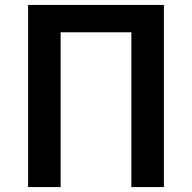

<svg xmlns="http://www.w3.org/2000/svg" viewBox="-20 -759 780 779"><path d="M94 0V-739H645V0H513V-628H226V0Z"/></svg>

Font: Noto Sans TC SemiBold
Style: Regular
Weight: 600
Designer: Ryoko NISHIZUKA  (kana, bopomofo & ideographs); Paul D. Hunt (Latin, Greek & Cyrillic); Sandoll Communications , Soo-you
Foundry: Adobe
Version: Version 2.004-H2;hotconv 1.0.118;makeotfexe 2.5.65603